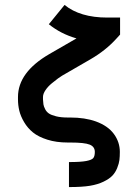

<svg xmlns="http://www.w3.org/2000/svg" viewBox="-20 -572 565 787"><path d="M368.7 50.8Q368.7 29.3 347.7 20.8Q326.7 12.2 267.6 12.2H257.8Q210.9 12.2 174.1 0.5Q137.2 -11.2 115.2 -29.1Q93.3 -46.9 78.9 -71.3Q64.5 -95.7 59.1 -118.4Q53.7 -141.1 53.7 -164.6V-174.3Q53.7 -275.9 182.6 -350.6L293.5 -414.6Q229 -433.1 180.2 -472.7L244.6 -551.8Q308.1 -500 419.9 -500H472.2V-430.2L458 -414.6Q413.6 -365.2 350.1 -328.6L234.4 -261.7Q227.1 -257.3 217.8 -250.5Q208.5 -243.7 192.6 -230.7Q176.8 -217.8 166.5 -202.6Q156.2 -187.5 156.2 -174.3V-164.6Q156.7 -152.3 158 -144.3Q159.2 -136.2 164.8 -125Q170.4 -113.8 180.4 -106.9Q190.4 -100.1 210.2 -95.2Q230 -90.3 257.8 -90.3H267.6Q328.1 -90.3 373 -74.2Q422.4 -56.2 446.8 -22.9Q471.2 10.3 471.2 50.8Q471.2 69.3 469.5 83.7Q467.8 98.1 460.4 116.5Q453.1 134.8 440.7 147.9Q428.2 161.1 404.5 172.6Q380.9 184.1 348.6 189.5Q316.4 194.8 262.7 194.8V92.3Q311 92.3 333.7 87.9Q356.4 83.5 362.5 75.7Q368.7 67.9 368.7 50.8Z"/></svg>

Font: Anka/Coder Condensed
Style: Bold
Weight: 700
Width: 4
Monospace: yes
Version: Version 001.100